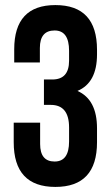

<svg xmlns="http://www.w3.org/2000/svg" viewBox="-20 -728 436 756"><path d="M252 -528Q252 -608 195 -608Q137 -608 137 -539V-482H36V-534Q36 -708 198 -708Q362 -708 362 -532V-514Q362 -402 285 -370Q362 -336 362 -223V-168Q362 8 198 8Q34 8 34 -168V-245H138V-161Q138 -92 195 -92Q252 -92 252 -171V-226Q252 -315 180 -315H153V-415H186Q252 -415 252 -489Z"/></svg>

Font: Adderley Bold
Style: Regular
Weight: 700
Designer: gorohovskiy
Version: Version 1.003 November 13, 2017